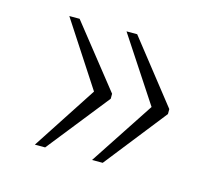

<svg xmlns="http://www.w3.org/2000/svg" viewBox="-63 -531 601 522"><g transform="rotate(15 237.5 -270.0)"><path d="M234 -89H264L401 -263V-277L264 -451H234L353 -270ZM73 -89H102L240 -263V-277L102 -451H73L191 -270Z"/></g></svg>

Font: Noto Serif Gurmukhi ExtraLight
Style: Regular
Weight: 200
Designer: Vaibhav Singh and the Monotype Design Team
Foundry: Monotype Imaging Inc.
Version: Version 2.004